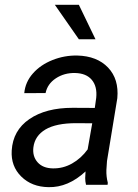

<svg xmlns="http://www.w3.org/2000/svg" viewBox="-20 -770 573 800"><path d="M338.4 0Q335 -14.2 335 -27.8L336.4 -55.7Q263.7 11.7 182.1 9.8Q112.3 8.8 68.6 -34.4Q24.9 -77.6 28.8 -142.6Q33.7 -226.6 102.3 -273.7Q170.9 -320.8 282.7 -320.8L375 -320.3L380.9 -362.3Q385.7 -409.7 362.5 -437.3Q339.4 -464.8 293 -465.8Q247.6 -466.8 212.6 -443.6Q177.7 -420.4 169.9 -382.3L81.1 -381.8Q85.4 -428.2 117.2 -464.1Q148.9 -500 198.7 -519.8Q248.5 -539.6 301.8 -538.6Q384.3 -536.6 430.2 -488.5Q476.1 -440.4 468.8 -360.8L425.8 -99.1L423.3 -61.5Q422.4 -34.7 429.2 -8.3L428.2 0ZM199.7 -68.4Q242.2 -67.4 280 -88.6Q317.9 -109.9 345.2 -147.5L364.3 -256.3L297.4 -256.8Q213.9 -256.8 169.4 -230.5Q125 -204.1 119.1 -155.8Q114.7 -118.7 136.5 -94Q158.2 -69.3 199.7 -68.4ZM377.9 -606.4H308.6L208.5 -750H308.6Z"/></svg>

Font: TypoPRO Roboto
Style: Italic
Weight: 400
Italic angle: -12°
Designer: Google
Version: Version 2.136; 2016